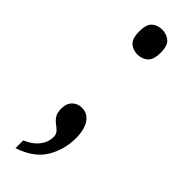

<svg xmlns="http://www.w3.org/2000/svg" viewBox="-238 -541 703 703"><g transform="rotate(45 113.5 -189.5)"><path d="M113 -404Q90 -404 74 -418Q58 -432 58 -469Q58 -506 74 -519.5Q90 -533 113 -533Q136 -533 152.5 -519.5Q169 -506 169 -469Q169 -432 152.5 -418Q136 -404 113 -404ZM40 114Q75 99 92.5 76Q110 53 110 26Q110 12 102 3.5Q94 -5 83 -13Q72 -21 64 -33Q56 -45 56 -67Q56 -94 71 -108.5Q86 -123 107 -123Q137 -123 154 -98Q171 -73 171 -28Q171 31 141.5 80.5Q112 130 40 154Z"/></g></svg>

Font: Noto Serif Thai ExtraCondensed Medium
Style: Regular
Weight: 500
Width: 2
Designer: Monotype Design Team
Foundry: Monotype Imaging Inc.
Version: Version 2.002; ttfautohint (v1.8.4.7-5d5b)